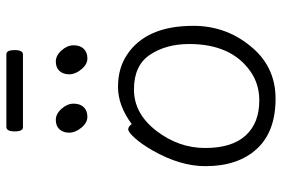

<svg xmlns="http://www.w3.org/2000/svg" viewBox="-161 -710 884 602"><g transform="rotate(-90 281.0 -409.0)"><path d="M257 -620Q257 -600 246 -588.5Q235 -577 216 -577Q197 -577 181.5 -596Q166 -615 166 -634Q166 -653 176.5 -664.5Q187 -676 206 -676Q225 -676 241 -658Q257 -640 257 -620ZM440 -620Q440 -600 429 -588.5Q418 -577 399 -577Q380 -577 364.5 -596Q349 -615 349 -634Q349 -653 359.5 -664.5Q370 -676 389 -676Q408 -676 424 -658Q440 -640 440 -620ZM411 -779H183Q170 -779 170 -805Q170 -831 184 -831H412Q425 -831 425 -805Q425 -779 411 -779ZM193 -438Q251 -481 309.5 -481Q368 -481 410 -453Q501 -393 501 -245Q501 -145 440 -69Q376 13 272.5 13Q169 13 115 -46Q61 -105 61 -207Q61 -286 110 -372Q130 -407 149 -428Q168 -449 176.5 -449Q185 -449 193 -438ZM267 -38Q318 -38 357 -65Q444 -125 444 -258Q444 -330 410.5 -380.5Q377 -431 301.5 -431Q226 -431 172 -361Q118 -291 118 -207.5Q118 -124 157 -81Q196 -38 267 -38Z"/></g></svg>

Font: LXGW WenKai Light
Style: Regular
Weight: 300
Designer: LXGW / Fontworks Inc.
Foundry: LXGW / Fontworks Inc.
Version: Version 1.501; October 10, 2024